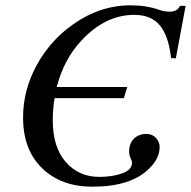

<svg xmlns="http://www.w3.org/2000/svg" viewBox="-20 -686 720 724"><path d="M680 -664 643 -466 625 -467Q616 -550 583 -590Q550 -630 486 -630Q377 -630 287 -533Q221 -463 194 -358H460L447 -316H186Q179 -277 179 -232Q179 -131 228 -75Q277 -19 354 -19Q405 -19 441.5 -32.5Q478 -46 478 -73Q478 -77 472.5 -89.5Q467 -102 467 -115Q467 -145 485 -163Q503 -181 532 -181Q554 -181 568 -166Q582 -151 582 -132Q582 -88 542 -50Q474 18 328 18Q211 18 139 -51.5Q67 -121 67 -243Q67 -346 118 -439.5Q169 -533 254 -593Q356 -666 473 -666Q532 -666 580 -649Q600 -642 621 -642Q648 -642 659 -664Z"/></svg>

Font: STIX MathJax Alphabets
Style: Italic
Weight: 400
Italic angle: -16.33°
Designer: MicroPress Inc., with final additions and corrections provided by Coen Hoffman, Elsevier (retired)
Version: Version 1.1.1